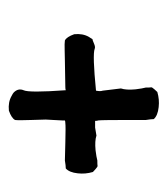

<svg xmlns="http://www.w3.org/2000/svg" viewBox="7 -388 378 432"><g transform="rotate(-90 196.0 -172.0)"><path d="M141 -215V-221Q141 -225 142 -240Q143 -255 143 -258Q143 -265 142 -292Q141 -319 142 -327Q146 -335 163 -341Q182 -343 196 -335Q202 -332 204 -330Q214 -320 209 -308Q203 -296 209 -213Q211 -214 216 -214L275 -215Q282 -215 298.5 -215.5Q315 -216 321 -215Q329 -211 335 -194Q337 -175 329 -161L327 -158Q325 -155 324 -153Q322 -153 314 -149.5Q306 -146 302 -148Q289 -153 208 -145Q206 -135 208 -130L213 -89Q209 -77 211 -56Q213 -40 215 -33Q215 -23 215.5 -21Q216 -19 211 -13.5Q206 -8 205 -7Q188 -2 171 -4Q152 -6 144 -15Q144 -21 142 -33Q142 -36 142 -84.5Q142 -133 141 -140Q140 -142 140 -147H125L107 -144Q95 -148 74 -146Q58 -144 51 -142Q41 -142 39 -141.5Q37 -141 31.5 -146Q26 -151 25 -152Q20 -169 22 -186Q24 -205 33 -213Q39 -213 51 -215Q54 -215 91 -214Q128 -213 135 -214Q139 -214 141 -215Z"/></g></svg>

Font: FuturaRenner
Style: Regular
Weight: 400
Designer: Bastien Sozeau
Foundry: NBR — Bastien Sozeau
Version: Version 2.001;PS 002.001;hotconv 1.0.88;makeotf.lib2.5.64775